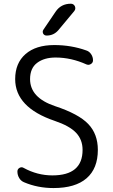

<svg xmlns="http://www.w3.org/2000/svg" viewBox="-20 -999 593 1007"><path d="M254.9 -79.1Q413.1 -79.1 413.1 -212.9Q413.1 -266.6 378.9 -302.7Q344.7 -338.9 266.6 -365.2Q59.6 -435.5 59.6 -584Q59.6 -668 113.8 -715.3Q168 -762.7 264.6 -762.7Q353.5 -762.7 432.6 -734.4Q448.2 -729.5 458 -714.8Q467.8 -700.2 467.8 -682.6Q467.8 -669.9 456.5 -663.1Q445.3 -656.2 433.6 -661.1Q353.5 -697.3 271.5 -697.3Q211.9 -697.3 174.8 -669.4Q137.7 -641.6 137.7 -584Q137.7 -486.3 268.6 -442.4Q392.6 -401.4 442.9 -348.6Q493.2 -295.9 493.2 -212.9Q493.2 -115.2 434.1 -64Q375 -12.7 260.7 -12.7Q177.7 -12.7 106.4 -43Q89.8 -49.8 80.6 -65.4Q71.3 -81.1 71.3 -99.6Q71.3 -112.3 82.5 -118.7Q93.8 -125 104.5 -118.2Q175.8 -79.1 254.9 -79.1ZM351.6 -979.5Q366.2 -979.5 373 -965.8Q375 -960 375 -955.1Q375 -947.3 369.1 -940.4L286.1 -840.8Q261.7 -812.5 224.6 -812.5Q211.9 -812.5 206.1 -823.2Q204.1 -828.1 204.1 -833Q204.1 -837.9 208 -843.8L271.5 -937.5Q299.8 -979.5 351.6 -979.5Z"/></svg>

Font: Gen Jyuu Gothic Normal
Style: Regular
Weight: 300
Designer: [Source Han Sans]
Ryoko NISHIZUKA  (kana & ideographs); Paul D. Hunt (Latin, Greek & Cyrillic); Wenlong ZHANG  (bopomofo
Version: Version 1.002.20150607